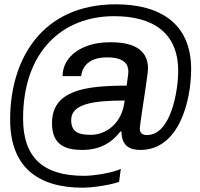

<svg xmlns="http://www.w3.org/2000/svg" viewBox="-20 -717 927 890"><path d="M517 -697C178 -697 27 -447 27 -163C27 56 154 153 363 153C406 153 487 142 532 126L540 66C502 84 416 98 370 98C177 98 87 11 87 -168C87 -477 268 -642 509 -642C687 -642 806 -567 806 -388C806 -300 774 -91 661 -91C639 -91 628 -101 628 -121C628 -125 629 -134 631 -148L638 -197C649 -272 666 -377 666 -400C666 -477 612 -521 496 -521H487C363 -521 270 -457 270 -364H356L358 -375C361 -388 374 -451 476 -451C560 -451 575 -416 575 -384C575 -377 574 -369 567 -320C375 -320 221 -299 221 -146C221 -43 286 -22 361 -22C438 -22 494 -51 537 -106L543 -109C543 -37 586 -22 631 -22C810 -22 866 -249 866 -397C866 -609 721 -697 517 -697ZM558 -251 555 -233C540 -144 471 -92 401 -92C338 -92 310 -109 310 -161C310 -236 414 -251 558 -251Z"/></svg>

Font: Chivo
Style: Italic
Weight: 400
Italic angle: -8°
Designer: Hector Gatti
Foundry: Omnibus-Type
Version: Version 1.003;PS 001.003;hotconv 1.0.70;makeotf.lib2.5.58329